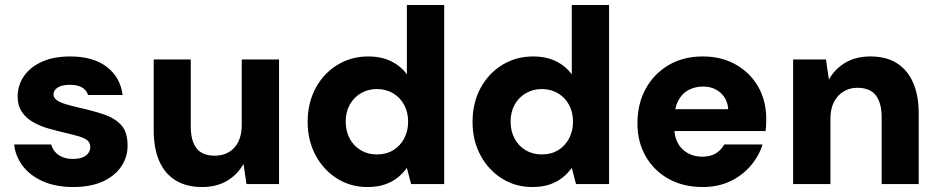

<svg xmlns="http://www.w3.org/2000/svg" viewBox="-20 -740 3773 772"><path d="M275 12Q205 12 153.5 -10.5Q102 -33 72 -72Q42 -111 37 -159H186Q190 -143 201.5 -129.5Q213 -116 231 -108.5Q249 -101 272 -101Q297 -101 312.5 -107.5Q328 -114 335.5 -125Q343 -136 343 -148Q343 -166 331.5 -175.5Q320 -185 298 -191.5Q276 -198 246 -205Q211 -213 176 -223Q141 -233 113 -249Q85 -265 68 -290Q51 -315 51 -352Q51 -397 76 -433.5Q101 -470 148 -491.5Q195 -513 262 -513Q355 -513 409.5 -471Q464 -429 473 -358H334Q328 -378 309.5 -388.5Q291 -399 261 -399Q229 -399 212 -388Q195 -377 195 -360Q195 -348 207 -338.5Q219 -329 241.5 -322Q264 -315 294 -308Q353 -295 397.5 -280Q442 -265 467.5 -237Q493 -209 493 -155Q493 -107 466.5 -69Q440 -31 391.5 -9.5Q343 12 275 12Z M792 12Q730 12 686.5 -14.5Q643 -41 620.5 -92Q598 -143 598 -217V-501H747V-231Q747 -174 770 -144Q793 -114 844 -114Q876 -114 900.5 -128.5Q925 -143 938.5 -170.5Q952 -198 952 -237V-501H1102V0H971L959 -81Q936 -39 894 -13.5Q852 12 792 12Z M1457 12Q1390 12 1335.5 -22Q1281 -56 1249 -115.5Q1217 -175 1217 -250Q1217 -326 1249 -385.5Q1281 -445 1336.5 -479Q1392 -513 1460 -513Q1513 -513 1552 -494Q1591 -475 1616 -441V-720H1766V0H1633L1616 -65Q1601 -44 1579.5 -26.5Q1558 -9 1528 1.5Q1498 12 1457 12ZM1495 -119Q1533 -119 1561 -136Q1589 -153 1605 -183Q1621 -213 1621 -251Q1621 -289 1605 -318.5Q1589 -348 1560.5 -365Q1532 -382 1495 -382Q1460 -382 1431 -365Q1402 -348 1386 -318.5Q1370 -289 1370 -251Q1370 -213 1386 -183Q1402 -153 1430.5 -136Q1459 -119 1495 -119Z M2120 12Q2053 12 1998.5 -22Q1944 -56 1912 -115.5Q1880 -175 1880 -250Q1880 -326 1912 -385.5Q1944 -445 1999.5 -479Q2055 -513 2123 -513Q2176 -513 2215 -494Q2254 -475 2279 -441V-720H2429V0H2296L2279 -65Q2264 -44 2242.5 -26.5Q2221 -9 2191 1.5Q2161 12 2120 12ZM2158 -119Q2196 -119 2224 -136Q2252 -153 2268 -183Q2284 -213 2284 -251Q2284 -289 2268 -318.5Q2252 -348 2223.5 -365Q2195 -382 2158 -382Q2123 -382 2094 -365Q2065 -348 2049 -318.5Q2033 -289 2033 -251Q2033 -213 2049 -183Q2065 -153 2093.5 -136Q2122 -119 2158 -119Z M2806 12Q2728 12 2669 -20.5Q2610 -53 2576.5 -111Q2543 -169 2543 -244Q2543 -322 2576 -382.5Q2609 -443 2668 -478Q2727 -513 2806 -513Q2881 -513 2938.5 -480.5Q2996 -448 3028.5 -391.5Q3061 -335 3061 -261Q3061 -251 3060.5 -238.5Q3060 -226 3058 -213H2649V-301H2908Q2905 -342 2877 -367Q2849 -392 2807 -392Q2774 -392 2747.5 -377.5Q2721 -363 2706 -333Q2691 -303 2691 -257V-228Q2691 -193 2704.5 -166.5Q2718 -140 2744 -125Q2770 -110 2804 -110Q2837 -110 2858.5 -123.5Q2880 -137 2892 -159H3046Q3031 -111 2997 -72Q2963 -33 2914.5 -10.5Q2866 12 2806 12Z M3169 0V-501H3301L3313 -420Q3335 -461 3377.5 -487Q3420 -513 3480 -513Q3543 -513 3586 -486Q3629 -459 3651.5 -407.5Q3674 -356 3674 -283V0H3525V-269Q3525 -325 3502 -356Q3479 -387 3427 -387Q3396 -387 3371.5 -372Q3347 -357 3333 -329.5Q3319 -302 3319 -263V0Z"/></svg>

Font: DM Sans 18pt Black
Style: Regular
Weight: 900
Designer: Colophon Foundry, Jonny Pinhorn
Foundry: Colophon Foundry
Version: Version 4.004;gftools[0.9.30]